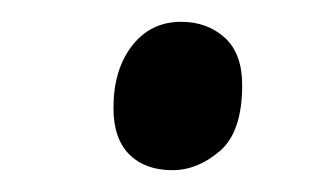

<svg xmlns="http://www.w3.org/2000/svg" viewBox="-20 -444 289 176"><path d="M138 -288Q113 -288 98.5 -302.5Q84 -317 84 -345Q84 -380 101 -402Q118 -424 146 -424Q170 -424 186 -409.5Q202 -395 202 -366Q202 -323 181.5 -305.5Q161 -288 138 -288Z"/></svg>

Font: Noto Serif Condensed
Style: Italic
Weight: 400
Width: 3
Italic angle: -12°
Designer: Monotype Design Team
Foundry: Monotype Imaging Inc.
Version: Version 2.014; ttfautohint (v1.8.4.7-5d5b)